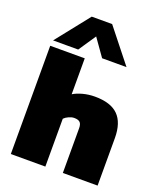

<svg xmlns="http://www.w3.org/2000/svg" viewBox="-164 -1020 943 1123"><g transform="rotate(20 307.5 -458.5)"><path d="M44.9 -709 210 -917H336.9L502 -709H350.1L273.9 -816.9L201.2 -709ZM40 0V-673.8H254.9V-450.2Q278.3 -464.8 314 -474.4Q349.6 -483.9 388.2 -483.9Q486.8 -483.9 533.4 -437.5Q580.1 -391.1 580.1 -294.9V0H363.8V-277.8Q363.8 -303.7 353 -314.5Q342.3 -325.2 316.9 -325.2Q301.3 -325.2 283.4 -317.1Q265.6 -309.1 254.9 -297.9V0Z"/></g></svg>

Font: Kanit ExtraBold
Style: Regular
Weight: 800
Designer: Katatrad Team
Foundry: CadsonDemak
Version: Version 1.000;PS 001.000;hotconv 1.0.88;makeotf.lib2.5.64775